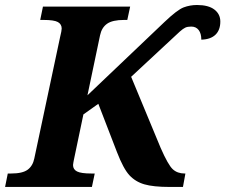

<svg xmlns="http://www.w3.org/2000/svg" viewBox="-43 -740 892 760"><path d="M-12.2 -53.2H1Q46.4 -53.2 66.7 -68.4Q86.9 -83.5 92.8 -112.8L194.8 -592.8Q201.2 -618.7 201.2 -627Q201.2 -644 186.3 -652.6Q171.4 -661.1 128.9 -661.1H116.2L127 -713.9H472.2L460.9 -661.1H448.2Q402.3 -661.1 380.9 -646Q359.4 -630.9 353 -600.1L303.2 -362.8L607.9 -652.8Q658.7 -701.2 683.8 -710.7Q709 -720.2 736.8 -720.2Q782.2 -720.2 805.7 -702.1Q829.1 -684.1 829.1 -654.8Q829.1 -621.1 809.8 -602.5Q790.5 -584 753.9 -583Q753.9 -607.4 743.4 -621.1Q732.9 -634.8 713.9 -634.8Q699.2 -634.8 690.4 -630.6Q681.6 -626.5 668.9 -615.2L476.1 -436L592.8 -154.8Q622.6 -86.9 640.9 -70.1Q659.2 -53.2 688 -53.2H690.9L681.2 0H628.9Q564 0 528.6 -10.3Q493.2 -20.5 469.2 -46.4Q445.3 -72.3 419.9 -138.2L346.2 -329.1L287.1 -287.1L250 -109.9Q249 -104.5 247.6 -97.7Q246.1 -90.8 246.1 -86.9Q246.1 -69.3 262 -61.3Q277.8 -53.2 318.8 -53.2H332L320.8 0H-22.9Z"/></svg>

Font: Droid Serif
Style: Bold Italic
Weight: 700
Italic angle: -12°
Designer: Monotype Design team
Foundry: Monotype Imaging Inc.
Version: Version 1.03